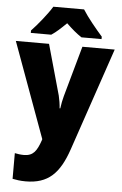

<svg xmlns="http://www.w3.org/2000/svg" viewBox="-64 -810 695 1095"><g transform="rotate(5 283.0 -263.0)"><path d="M372 -766H196C171 -724 115 -655 81 -620V-606H198C227 -625 251 -648 283 -679C315 -648 342 -625 371 -606H486V-620C450 -661 400 -721 372 -766ZM0 -553 199 -8 197 -1C176 59 157 91 102 91C83 91 64 88 50 85V232C70 236 94 240 125 240C254 240 318 176 366 35L566 -553H381L300 -263C294 -240 289 -217 286 -192H282C281 -214 276 -243 271 -264L190 -553Z"/></g></svg>

Font: Noto Sans Telugu SemiCondensed Black
Style: Regular
Weight: 900
Width: 4
Designer: Jelle Bosma - Monotype Design Team
Foundry: Monotype Imaging Inc.
Version: Version 2.005